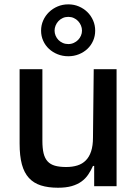

<svg xmlns="http://www.w3.org/2000/svg" viewBox="-20 -868 634 895"><path d="M177.6 -545.5V-211.3Q177.6 -176.8 183.2 -153.4Q188.9 -130 201.9 -115.8Q214.8 -101.6 236.2 -95.5Q257.5 -89.5 288.7 -89.5Q317.8 -89.5 340.9 -96.8Q364 -104 380.1 -120.4Q396.3 -136.7 404.8 -162.8Q413.4 -188.9 413.4 -226.2L416.9 -545.5H523.4V0H419V-94.5H413.4Q403.8 -72.8 391.2 -54.2Q378.6 -35.5 359.7 -21.8Q340.9 -8.2 314.3 -0.5Q287.6 7.1 250.4 7.1Q204.5 7.1 170.8 -3.6Q137.1 -14.2 114.9 -38.4Q92.7 -62.5 82 -101.7Q71.4 -141 71.4 -198.5V-545.5ZM298.3 -847.7Q324.9 -847.7 347.8 -837.9Q370.7 -828.1 387.6 -811.4Q404.5 -794.7 414.1 -772.5Q423.7 -750.4 423.7 -725.1Q423.7 -699.9 414.1 -678.1Q404.5 -656.2 387.6 -640.3Q370.7 -624.3 347.8 -615.1Q324.9 -605.8 298.3 -605.8Q271.7 -605.8 248.6 -615.1Q225.5 -624.3 208.3 -640.3Q191.1 -656.2 181.3 -678.1Q171.5 -699.9 171.5 -725.1Q171.5 -750.4 181.3 -772.5Q191.1 -794.7 208.3 -811.4Q225.5 -828.1 248.6 -837.9Q271.7 -847.7 298.3 -847.7ZM234.4 -725.1Q234.4 -713.1 239.2 -701.7Q244 -690.3 252.5 -681.6Q261 -672.9 272.7 -667.8Q284.4 -662.6 298.3 -662.6Q312.1 -662.6 323.9 -668Q335.6 -673.3 344.1 -682Q352.6 -690.7 357.4 -701.9Q362.2 -713.1 362.2 -725.1Q362.2 -737.6 357.4 -749.1Q352.6 -760.7 344.1 -769.7Q335.6 -778.8 323.9 -784.1Q312.1 -789.4 298.3 -789.4Q284.4 -789.4 272.7 -784.1Q261 -778.8 252.5 -769.7Q244 -760.7 239.2 -749.1Q234.4 -737.6 234.4 -725.1Z"/></svg>

Font: Cannonade Med
Style: Regular
Weight: 500
Designer: Rasmus Andersson
Foundry: rsms
Version: Version 3.012;git-f93a4a705